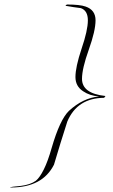

<svg xmlns="http://www.w3.org/2000/svg" viewBox="-20 -706 501 850"><path d="M29 124Q25 124 24 123Q29 121 72 117Q114 112 139 94Q156 80 174 44Q192 8 209 -52Q245 -176 285 -215Q348 -273 419 -279Q377 -282 348 -302Q314 -324 314 -365Q314 -409 341 -490Q355 -531 362 -562.5Q369 -594 369 -616Q369 -659 338 -670Q322 -672 305.5 -674.5Q289 -677 272 -680L270 -682Q272 -683 273.5 -684Q275 -685 276 -686Q334 -686 359 -677Q403 -662 403 -616Q403 -570 373 -486Q343 -402 343 -357Q343 -292 447 -281L441 -273Q322 -272 278 -168Q263 -121 248 -73Q233 -25 219 23Q168 124 29 124Z"/></svg>

Font: Ruthie
Style: Regular
Weight: 400
Designer: Robert E. Leuschke
Foundry: Robert E. Leuschke
Version: Version 1.012